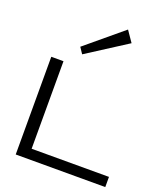

<svg xmlns="http://www.w3.org/2000/svg" viewBox="-193 -1255 1199 1385"><g transform="rotate(20 406.0 -562.0)"><path d="M93.8 -750H187.5V-78.1H781.2V0H93.8ZM265.6 -889.6 546.9 -1124 604.5 -1040 296.9 -842.8Z"/></g></svg>

Font: Michroma+
Style: Regular
Weight: 400
Designer: beogot
Foundry: beogot
Version: Version